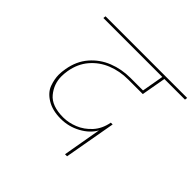

<svg xmlns="http://www.w3.org/2000/svg" viewBox="-177 -933 1126 1126"><g transform="rotate(45 386.0 -370.0)"><path d="M451 -572Q382 -572 321.5 -548Q261 -524 219 -475Q177 -426 165 -355Q161 -330 161 -308Q161 -245 202 -195Q243 -145 339 -145Q383 -145 429 -163.5Q475 -182 511 -221.5Q547 -261 558 -321H573L516 0H499L541 -240Q515 -192 457.5 -160.5Q400 -129 334 -129Q265 -129 218.5 -157.5Q172 -186 157.5 -227Q143 -268 143 -304Q143 -328 148 -355Q161 -432 206.5 -484.5Q252 -537 316.5 -562.5Q381 -588 454 -588H558L582 -724H93L95 -740H772L770 -724H599L572 -572Z"/></g></svg>

Font: Fz Poppins Thin
Style: Italic
Weight: 100
Italic angle: -10°
Designer: Ninad Kale (Devanagari), Jonny Pinhorn (Latin)
Foundry: Indian Type Foundry
Version: Vit hóa bi Vntype.Com & FontZin.Com